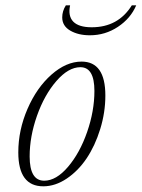

<svg xmlns="http://www.w3.org/2000/svg" viewBox="-20 -670 518 702"><path d="M308.6 -541Q266.1 -541 236.8 -558.1Q207.5 -575.2 207.5 -606.4Q207.5 -629.4 220.7 -650.4H236.3Q228 -611.3 248 -590.8Q268.1 -570.3 315.4 -570.3Q412.1 -570.3 461.9 -650.4H478Q457.5 -602.5 411.1 -571.8Q364.7 -541 308.6 -541ZM138.2 11.2Q46.9 11.2 46.9 -112.8Q46.9 -194.3 80.6 -272Q114.3 -349.6 168.2 -397.2Q222.2 -444.8 278.3 -444.8Q365.2 -444.8 365.2 -320.8Q365.2 -258.8 346.4 -198Q327.6 -137.2 296.9 -91.3Q266.1 -45.4 224.1 -17.1Q182.1 11.2 138.2 11.2ZM141.6 -9.3Q185.5 -9.3 228.8 -60.1Q272 -110.8 298.6 -187.5Q325.2 -264.2 325.2 -337.4Q325.2 -424.3 273.9 -424.3Q230 -424.3 186 -373.5Q142.1 -322.8 115.2 -246.6Q88.4 -170.4 88.4 -98.1Q88.4 -9.3 141.6 -9.3Z"/></svg>

Font: Elstob ExtraLight
Style: Italic
Weight: 200
Italic angle: -20°
Designer: Peter S. Baker
Version: Version 1.015